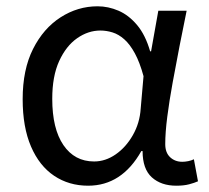

<svg xmlns="http://www.w3.org/2000/svg" viewBox="-20 -577 665 610"><path d="M260 13Q199 13 152 -18.5Q105 -50 78.5 -111.5Q52 -173 52 -262Q52 -356 85 -421.5Q118 -487 172.5 -522Q227 -557 290 -557Q324 -557 356.5 -543Q389 -529 415.5 -497.5Q442 -466 457 -414H460L483 -543H573Q562 -490 550.5 -431Q539 -372 528.5 -314.5Q518 -257 511.5 -206.5Q505 -156 505 -119Q505 -92 520.5 -77.5Q536 -63 559 -63Q568 -63 578 -65Q588 -67 596 -71L609 -1Q598 4 581 8.5Q564 13 540 13Q492 13 462.5 -13.5Q433 -40 433 -97H429Q367 13 260 13ZM279 -64Q315 -64 347.5 -86.5Q380 -109 402 -147.5Q424 -186 427 -232L436 -335Q424 -379 408.5 -407.5Q393 -436 375 -452Q357 -468 337.5 -474Q318 -480 299 -480Q260 -480 225 -455.5Q190 -431 168 -383Q146 -335 146 -263Q146 -168 181.5 -116Q217 -64 279 -64Z"/></svg>

Font: ukannada25
Style: Book
Weight: 400
Designer: Jelle Bosma - Monotype Design Team
Foundry: Monotype Imaging Inc.
Version: Version 2.003